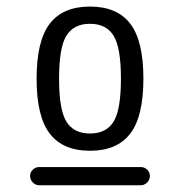

<svg xmlns="http://www.w3.org/2000/svg" viewBox="-20 -756 540 576"><path d="M179.2 -391.1Q201.2 -355.5 250 -355.5Q298.8 -355.5 320.8 -391.1Q342.8 -426.8 342.8 -520Q342.8 -613.3 320.8 -648.9Q298.8 -684.6 250 -684.6Q201.2 -684.6 179.2 -648.9Q157.2 -613.3 157.2 -520Q157.2 -426.8 179.2 -391.1ZM129.4 -685.1Q168.9 -736.3 250 -736.3Q331.1 -736.3 370.6 -685.1Q410.2 -633.8 410.2 -520Q410.2 -406.2 370.6 -355Q331.1 -303.7 250 -303.7Q168.9 -303.7 129.4 -355Q89.8 -406.2 89.8 -520Q89.8 -633.8 129.4 -685.1ZM97.7 -200.2Q86.9 -200.2 78.6 -208.5Q70.3 -216.8 70.3 -228Q70.3 -239.3 78.6 -247.1Q86.9 -254.9 97.7 -254.9H402.3Q413.1 -254.9 421.4 -247.1Q429.7 -239.3 429.7 -228Q429.7 -216.8 421.4 -208.5Q413.1 -200.2 402.3 -200.2Z"/></svg>

Font: Rounded-X Mgen+ 1mn regular
Style: Regular
Weight: 400
Designer: [Source Han Sans]
Ryoko NISHIZUKA  (kana & ideographs); Paul D. Hunt (Latin, Greek & Cyrillic); Wenlong ZHANG  (bopomofo
Version: Version 1.059.20150602